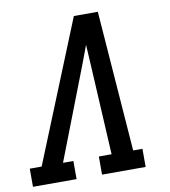

<svg xmlns="http://www.w3.org/2000/svg" viewBox="-91 -805 774 876"><g transform="rotate(-10 295.5 -367.5)"><path d="M-9 0V-84H46L310 -735H421L470 -84H513V0H311V-84H370L348 -490Q346 -516 345 -542.5Q344 -569 342 -596Q332 -569 322 -542.5Q312 -516 302 -490L145 -84H193V0Z"/></g></svg>

Font: Iosevka Slab Medium Extended
Style: Italic
Weight: 500
Width: 7
Italic angle: -9°
Monospace: yes
Designer: Belleve Invis
Foundry: Belleve Invis
Version: Version 11.1.0; ttfautohint (v1.8.3)